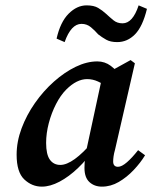

<svg xmlns="http://www.w3.org/2000/svg" viewBox="-20 -684 568 716"><path d="M136 12Q99 12 70.5 -15Q42 -42 42 -107Q42 -156 60.5 -205.5Q79 -255 110.5 -300Q142 -345 181.5 -380Q221 -415 262.5 -435Q304 -455 343 -455Q371 -455 393 -438.5Q415 -422 434 -396L381 -358Q365 -371 345.5 -380Q326 -389 305 -389Q266 -389 227 -350Q206 -329 189 -296Q172 -263 162 -225Q152 -187 152 -151Q152 -108 166 -88.5Q180 -69 205 -69Q252 -69 327 -157L333 -131Q305 -90 271 -57.5Q237 -25 202 -6.5Q167 12 136 12ZM360 12Q332 12 313.5 -5Q295 -22 295 -58Q295 -77 297.5 -94Q300 -111 304 -133L362 -402L467 -460L483 -448L409 -126Q405 -112 403.5 -101Q402 -90 402 -82Q402 -62 420 -62Q434 -62 453.5 -79Q473 -96 495 -124L521 -105Q504 -77 478.5 -50Q453 -23 423 -5.5Q393 12 360 12ZM191 -540Q205 -602 236 -633Q267 -664 303 -664Q330 -664 346 -654.5Q362 -645 375 -633Q389 -620 403 -608.5Q417 -597 437 -597Q475 -597 497 -664L528 -651Q512 -585 483.5 -556Q455 -527 417 -527Q392 -527 376 -536Q360 -545 346 -556Q334 -570 319 -582.5Q304 -595 284 -595Q245 -595 221 -527Z"/></svg>

Font: Lisu Bosa Black
Style: Italic
Weight: 900
Italic angle: -19°
Designer: David Morse, Annie Olsen, Victor Gaultney, Frank Grießhammer (Latin)
Foundry: SIL International
Version: Version 2.000